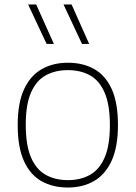

<svg xmlns="http://www.w3.org/2000/svg" viewBox="-20 -828 606 857"><path d="M283 9Q216 9 165.5 -19.2Q115 -47.5 87 -109Q59 -170.5 59 -270Q59 -368 87.2 -429.2Q115.5 -490.5 166 -519.2Q216.5 -548 283 -548Q350 -548 400.2 -520Q450.5 -492 478.5 -430.8Q506.5 -369.5 506.5 -270Q506.5 -172 478.2 -110.5Q450 -49 399.8 -20Q349.5 9 283 9ZM283 -24Q340 -24 382 -47.8Q424 -71.5 447.2 -125.2Q470.5 -179 470.5 -269Q470.5 -360 447.2 -414Q424 -468 382 -491.5Q340 -515 283 -515Q226 -515 183.8 -491.5Q141.5 -468 118.2 -414.5Q95 -361 95 -271.5Q95 -180 118.2 -125.8Q141.5 -71.5 183.8 -47.8Q226 -24 283 -24ZM346 -632 263.5 -808H299.5L378 -632ZM188 -632 105.5 -808H141.5L220.5 -632Z"/></svg>

Font: Encode Sans SemiExpanded SemiExpanded Thin
Style: Regular
Weight: 100
Width: 6
Designer: Multiple Designers
Foundry: Impallari Type
Version: Version 3.000; ttfautohint (v1.8.3) -l 8 -r 50 -G 200 -x 14 